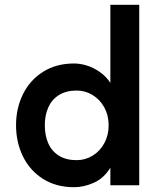

<svg xmlns="http://www.w3.org/2000/svg" viewBox="-20 -774 669 802"><path d="M433.8 -251Q433.8 -292.2 415.7 -325.3Q397.6 -358.4 366.8 -377.1Q336 -395.8 300.2 -395.8Q256 -395.8 226.2 -377Q196.4 -358.2 181.8 -325.6Q167.2 -293 167.2 -251Q167.2 -208.4 181.6 -175.5Q196 -142.6 226 -123.8Q256 -105 300.2 -105Q336 -105 366.8 -123.7Q397.6 -142.4 415.7 -175.8Q433.8 -209.2 433.8 -251ZM561.6 0H441V-73.4Q413.6 -29.2 371.9 -10.6Q330.2 8 289.4 8Q214.4 8 159.4 -27Q104.4 -62 75.7 -121Q47 -180 47 -251Q47 -321.4 75.7 -380.1Q104.4 -438.8 159.4 -473.8Q214.4 -508.8 289.4 -508.8Q315 -508.8 342.5 -500.3Q370 -491.8 396.1 -473.9Q422.2 -456 441 -428V-754H561.6Z"/></svg>

Font: SUIT Variable
Style: Regular
Weight: 400
Designer: Sunn Youn; Korean Glyphs from Source Han Sans (Sandoll Communications; Soo-young Jang, Joo-yeon Kang)
Foundry: Sunn
Version: Version 1.150;FEAKit 1.0